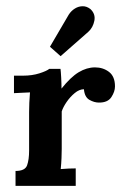

<svg xmlns="http://www.w3.org/2000/svg" viewBox="-20 -608 400 628"><path d="M30.8 -48.8Q62 -48.8 68.6 -67.3Q75.2 -85.8 75.2 -115.5V-241.7Q75.2 -255.6 75.9 -272.3Q76.6 -289 78.1 -305.8Q66.4 -305.1 49.9 -304.5Q33.4 -304 25.7 -303.3V-360.5H55.7Q85.1 -360.5 109.1 -368.2Q133.1 -375.9 141.2 -382.8H177.9Q179 -375.1 180.1 -354.8Q181.2 -334.4 181.2 -318.3Q210.9 -355.7 237.3 -371.7Q263.7 -387.6 290.8 -387.6Q317.2 -387.6 336.6 -372.8Q356.1 -357.9 356.1 -325.3Q356.1 -308.4 344.2 -290.2Q332.2 -272.1 303.3 -272.5Q288.2 -272.5 272.5 -281.4Q256.7 -290.4 254.5 -316.1Q239.5 -316.1 224.4 -303.6Q209.4 -291.2 197.8 -274.3Q186.3 -257.4 181.9 -243.5V-121Q181.9 -110.4 181.2 -91.1Q180.4 -71.9 178.6 -55Q190.3 -56.1 205 -56.7Q219.7 -57.2 227.7 -57.2V0H30.8ZM178.2 -424.3 143.4 -455.1 205 -560.3Q213.1 -572.8 225 -580.1Q236.9 -587.5 250.3 -587.6Q263.7 -587.8 275.8 -578.3Q293 -562.2 288.6 -540Q284.2 -517.8 268.8 -503.9Z"/></svg>

Font: Parastoo
Style: Regular
Weight: 400
Foundry: Saber Rastikerdar (saber.rastikerdar@gmail.com)
Version: Version 3.000